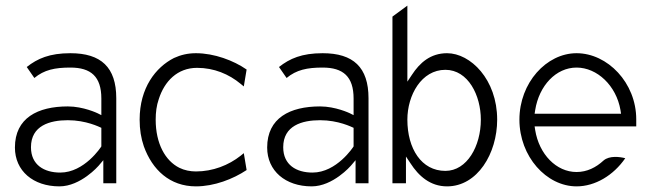

<svg xmlns="http://www.w3.org/2000/svg" viewBox="-20 -651 2323 682"><path d="M33 -127C33 -44 98 11 191 11C267 11 330 -62 330 -62L347 -82V0H393V-302C393 -412 339 -462 230 -462C156 -462 113 -443 75 -413L102 -374C137 -403 175 -411 230 -411C303 -411 340 -379 340 -301V-242L326 -249C326 -249 276 -273 221 -273C114 -273 33 -232 33 -127ZM90 -128C90 -205 157 -224 221 -224C286 -224 333 -200 340 -197V-131C339 -129 280 -38 194 -38C137 -38 90 -65 90 -128Z M476 -226C476 -191 481 -160 491 -131C521 -48 583 11 676 11C741 11 808 -15 856 -47L846 -107L835 -98C792 -64 736 -42 676 -42C656 -42 635 -46 617 -55C567 -80 533 -141 533 -226C533 -252 536 -276 544 -299C564 -362 610 -410 680 -410C740 -410 793 -388 835 -353L846 -344L856 -404C810 -436 741 -462 676 -462C647 -462 622 -456 598 -445C533 -412 476 -339 476 -226Z M929 -127C929 -44 994 11 1087 11C1163 11 1226 -62 1226 -62L1243 -82V0H1289V-302C1289 -412 1235 -462 1126 -462C1052 -462 1009 -443 971 -413L998 -374C1033 -403 1071 -411 1126 -411C1199 -411 1236 -379 1236 -301V-242L1222 -249C1222 -249 1172 -273 1117 -273C1010 -273 929 -232 929 -127ZM986 -128C986 -205 1053 -224 1117 -224C1182 -224 1229 -200 1236 -197V-131C1235 -129 1176 -38 1090 -38C1033 -38 986 -65 986 -128Z M1374 0H1422V-95L1438 -71C1467 -26 1508 11 1568 11C1676 11 1746 -106 1746 -226C1746 -369 1651 -462 1568 -462C1509 -462 1471 -428 1443 -385L1427 -361V-631L1374 -592ZM1427 -226C1427 -313 1477 -403 1562 -403C1643 -403 1688 -312 1688 -226C1688 -132 1639 -44 1562 -44C1477 -44 1427 -123 1427 -226Z M1825 -226C1825 -95 1921 11 2028 11C2094 11 2159 -28 2201 -89C2182 -94 2145 -99 2124 -81C2097 -56 2065 -40 2028 -40C1956 -40 1895 -103 1881 -189L1879 -202H2240V-227C2240 -357 2138 -462 2028 -462C1921 -462 1825 -357 1825 -226ZM1879 -247 1881 -260C1895 -347 1955 -411 2028 -411C2101 -411 2169 -347 2184 -260L2186 -247Z"/></svg>

Font: Charger Sport
Style: ExLitNrw
Weight: 200
Designer: Jasper
Foundry: Cannot Into Space Fonts
Version: Version 1.1